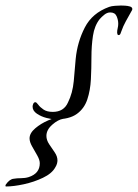

<svg xmlns="http://www.w3.org/2000/svg" viewBox="-168 -399 499 695"><path d="M32 33Q20 33 0.5 28Q-19 23 -34.5 12.5Q-50 2 -50 -13Q-50 -18 -47.5 -23.5Q-45 -29 -40 -29Q-36 -29 -29.5 -20Q-23 -11 -10.5 -2.5Q2 6 23 6Q63 6 78 -28Q95 -62 99 -105.5Q103 -149 106 -186Q112 -247 139 -299.5Q166 -352 227 -374Q235 -377 248.5 -378Q262 -379 270 -379Q275 -379 284.5 -378.5Q294 -378 302.5 -375.5Q311 -373 311 -366Q311 -363 307 -357Q297 -339 287.5 -322Q278 -305 271 -285Q270 -282 268 -277Q266 -272 261 -272Q258 -272 257 -275.5Q256 -279 256 -281Q256 -289 258 -297Q260 -305 260 -313Q260 -327 254 -340.5Q248 -354 231 -354Q220 -354 210 -346Q200 -338 193 -330Q174 -306 168.5 -269.5Q163 -233 163 -192.5Q163 -152 161 -112Q159 -72 148 -39Q137 -6 110 13.5Q83 33 32 33ZM-146 276Q-150 276 -147 269Q-133 249 -118 248Q-107 246 -92 246Q-77 246 -64 242Q-24 229 -24 192Q-24 180 -33 164Q-42 148 -51.5 131.5Q-61 115 -61 102Q-61 83 -40.5 65.5Q-20 48 7 36.5Q34 25 52 25Q59 25 60 26Q61 27 61 31Q42 34 21 52.5Q0 71 0 93Q0 108 10 123Q20 138 30 152.5Q40 167 40 182Q40 186 38.5 192.5Q37 199 32 207Q20 229 -12.5 244.5Q-45 260 -82 268Q-119 276 -146 276Z"/></svg>

Font: My Soul
Style: Regular
Weight: 400
Designer: Robert E. Leuschke
Foundry: Robert E. Leuschke
Version: Version 1.010; ttfautohint (v1.8.4.7-5d5b)